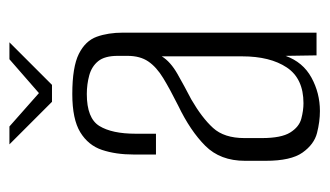

<svg xmlns="http://www.w3.org/2000/svg" viewBox="-162 -512 682 397"><g transform="rotate(-90 178.5 -314.0)"><path d="M147 7Q125 7 101.5 1Q78 -5 61 -29Q44 -53 44 -105V-148Q44 -199 75 -230Q106 -261 158 -286Q192 -303 215 -317Q238 -331 249.5 -348Q261 -365 261 -391V-411Q261 -438 250 -451.5Q239 -465 220.5 -470Q202 -475 182 -475Q132 -475 116 -449Q100 -423 100 -374V-332H57V-378Q57 -415 66.5 -443.5Q76 -472 103 -488.5Q130 -505 182 -505Q238 -505 265 -491.5Q292 -478 300.5 -454.5Q309 -431 309 -400V0H262L261 -64Q248 -28 216 -10.5Q184 7 147 7ZM163 -27Q214 -27 237 -61.5Q260 -96 260 -154V-320Q249 -302 223.5 -287.5Q198 -273 171 -259Q133 -237 112 -214Q91 -191 91 -149V-113Q91 -73 102.5 -54.5Q114 -36 131 -31.5Q148 -27 163 -27ZM166 -547 78 -635H115L184 -574L254 -635H289L201 -547Z"/></g></svg>

Font: Alumni Sans Thin Light
Style: Regular
Weight: 300
Version: Version 1.018